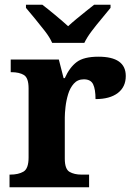

<svg xmlns="http://www.w3.org/2000/svg" viewBox="-20 -786 563 806"><path d="M20 0V-53H23Q57 -53 78.5 -65.5Q100 -78 100 -125V-415Q100 -459 80.5 -471Q61 -483 28 -483H25V-536H227L247 -458H252Q272 -503 302 -525.5Q332 -548 393 -548Q508 -548 508 -467Q508 -421 474.5 -395.5Q441 -370 381 -370Q381 -411 371 -432Q361 -453 332 -453Q306 -453 290 -435Q274 -417 266 -390.5Q258 -364 255 -337Q252 -310 252 -293V-120Q252 -76 272 -64.5Q292 -53 322 -53H354V0ZM199 -606Q189 -629 168.5 -655.5Q148 -682 126.5 -708Q105 -734 89 -753V-766H158Q179 -750 211.5 -723Q244 -696 266 -676Q281 -690 301 -706.5Q321 -723 341 -739Q361 -755 375 -766H444V-753Q429 -734 407 -708Q385 -682 365 -655.5Q345 -629 334 -606Z"/></svg>

Font: NotoSerif-Bold
Style: Regular
Weight: 700
Designer: Monotype Design Team
Foundry: Monotype Imaging Inc.
Version: Version 2.007; ttfautohint (v1.8) -l 8 -r 50 -G 200 -x 14 -D